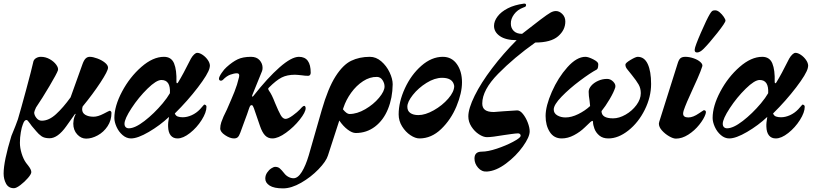

<svg xmlns="http://www.w3.org/2000/svg" viewBox="-58 -751 4493 1061"><path d="M-38 208Q-38 140 5 0L16 -27Q19 -34 27.5 -55.5Q36 -77 41 -92Q57 -146 86.5 -255Q116 -364 127 -413Q131 -424 142.5 -430.5Q154 -437 168 -437Q194 -437 217 -424Q240 -411 253 -393Q266 -375 262 -362Q256 -344 215.5 -275.5Q175 -207 141 -157Q131 -135 131 -129Q131 -115 143 -99.5Q155 -84 173 -84Q212 -84 251.5 -120Q291 -156 332 -213L398 -397Q406 -419 415.5 -428Q425 -437 438 -437Q455 -437 479.5 -428Q504 -419 521.5 -405Q539 -391 539 -377Q539 -359 497 -295Q455 -231 399 -163Q396 -154 396 -147Q396 -127 413.5 -116.5Q431 -106 459 -106Q483 -106 514.5 -122.5Q546 -139 548 -139Q552 -139 555 -135.5Q558 -132 558 -127Q558 -86 536.5 -53.5Q515 -21 482 -3Q449 15 418 15Q390 15 368.5 -8.5Q347 -32 347 -68Q347 -75 349 -89Q351 -102 360 -121L357 -122Q355 -119 308 -53Q261 13 216 13Q187 13 171 1.5Q155 -10 142.5 -25.5Q130 -41 125 -46Q119 -52 106.5 -70Q94 -88 89 -88Q82 -88 77.5 -82.5Q73 -77 68 -63Q62 -49 57 -20Q52 9 52 38Q52 66 61.5 97Q71 128 86 149Q90 154 98.5 165Q107 176 111 184.5Q115 193 115 200Q115 211 96.5 232.5Q78 254 55 271.5Q32 289 19 289Q-11 289 -24.5 264Q-38 239 -38 208Z M574 -99Q574 -165 616.5 -245Q659 -325 723 -381Q787 -437 848 -437Q889 -437 904 -400.5Q919 -364 917 -298Q917 -291 921 -291Q924 -291 927 -297Q952 -337 997 -427Q1005 -441 1014.5 -450Q1024 -459 1032 -459Q1045 -459 1061.5 -448Q1078 -437 1090 -420Q1102 -403 1102 -387Q1102 -383 1100 -375Q1092 -342 1035.5 -268Q979 -194 908 -124Q913 -111 924.5 -107Q936 -103 952 -103Q976 -103 1001.5 -114.5Q1027 -126 1047 -147Q1056 -157 1062 -164Q1068 -171 1070 -173Q1075 -173 1079 -170Q1083 -167 1083 -161Q1083 -130 1056.5 -88Q1030 -46 992 -16Q954 14 923 14Q899 14 885.5 -2.5Q872 -19 871 -51Q870 -72 876 -105Q826 -58 764.5 -22Q703 14 666 14Q641 14 619.5 -4.5Q598 -23 586 -50Q574 -77 574 -99ZM841 -180Q866 -210 881 -236Q885 -309 834 -309Q806 -309 757 -261Q708 -213 669 -153.5Q630 -94 630 -67Q630 -55 636.5 -48.5Q643 -42 654 -42Q688 -42 740.5 -82.5Q793 -123 841 -180Z M1159 -41Q1159 -58 1165 -76Q1174 -103 1196 -146Q1222 -205 1237.5 -243.5Q1253 -282 1263 -325Q1264 -328 1264 -334Q1264 -346 1251 -346Q1236 -346 1215 -338.5Q1194 -331 1174 -310Q1169 -305 1163 -305Q1159 -305 1155.5 -307.5Q1152 -310 1152 -316Q1152 -326 1166.5 -347.5Q1181 -369 1194 -380Q1226 -409 1255 -423Q1284 -437 1329 -437Q1360 -437 1376.5 -418.5Q1393 -400 1393 -376Q1393 -366 1390 -358L1336 -225Q1335 -223 1335 -220Q1335 -217 1337 -217Q1340 -217 1344 -223Q1421 -321 1487 -379Q1553 -437 1594 -437Q1659 -437 1659 -349Q1659 -341 1655 -336.5Q1651 -332 1645 -332Q1628 -332 1609 -335Q1598 -336 1588.5 -337Q1579 -338 1572 -338Q1529 -338 1499 -323Q1469 -308 1428 -267Q1424 -263 1424 -260Q1424 -257 1429 -249Q1444 -229 1462 -182Q1481 -136 1493 -115Q1505 -94 1520 -94Q1534 -94 1560 -113Q1586 -132 1600 -147Q1616 -166 1623 -166Q1627 -166 1629 -162Q1631 -158 1631 -153Q1631 -131 1598.5 -90Q1566 -49 1522.5 -17.5Q1479 14 1447 14Q1423 14 1407 -2.5Q1391 -19 1379 -54L1345 -153Q1344 -154 1341 -162Q1338 -170 1332 -170Q1327 -170 1324 -165Q1321 -160 1317 -148Q1312 -131 1289 -70L1270 -18Q1263 1 1255.5 7.5Q1248 14 1235 14Q1213 14 1186 -4Q1159 -22 1159 -41Z M2112 -285Q2111 -210 2086 -148.5Q2061 -87 2014.5 -51.5Q1968 -16 1908 -16Q1888 -16 1863 -35Q1838 -54 1817 -85L1754 109Q1744 141 1702 184.5Q1660 228 1606 259Q1552 290 1506 290Q1456 290 1432 274.5Q1408 259 1408 236Q1408 218 1418 203Q1428 188 1441 179.5Q1454 171 1463 171Q1478 171 1488 179.5Q1498 188 1513 207Q1522 219 1536 226.5Q1550 234 1564 234Q1588 234 1609.5 199.5Q1631 165 1648 108L1720 -143Q1755 -264 1796 -328.5Q1837 -393 1882.5 -415Q1928 -437 1986 -437Q2020 -437 2049 -412Q2078 -387 2095 -351Q2112 -315 2112 -285ZM2067 -273Q2067 -291 2056 -308Q2045 -325 2026 -326Q1986 -327 1948.5 -302.5Q1911 -278 1882.5 -238.5Q1854 -199 1840 -156L1837 -147Q1858 -121 1873 -121Q1915 -121 1960.5 -147.5Q2006 -174 2036.5 -210.5Q2067 -247 2067 -273Z M2145 -119Q2145 -188 2179.5 -263Q2214 -338 2270.5 -387.5Q2327 -437 2389 -437Q2438 -437 2466.5 -397Q2495 -357 2495 -296Q2495 -237 2464.5 -163.5Q2434 -90 2380 -38Q2326 14 2260 14Q2237 14 2210 -4Q2183 -22 2164 -52.5Q2145 -83 2145 -119ZM2452 -276Q2445 -321 2385 -321Q2344 -321 2299 -293Q2254 -265 2223.5 -226.5Q2193 -188 2193 -161Q2193 -138 2209.5 -126.5Q2226 -115 2254 -115Q2292 -115 2339 -141.5Q2386 -168 2419 -206Q2452 -244 2452 -276Z M2564 125Q2564 87 2604 87Q2638 87 2687.5 70.5Q2737 54 2776.5 33Q2816 12 2819 1V-2Q2819 -7 2815 -10.5Q2811 -14 2805 -14Q2794 -14 2769 -10.5Q2744 -7 2730 -5Q2660 7 2633 7Q2613 7 2588.5 -9Q2564 -25 2547 -51.5Q2530 -78 2530 -108Q2530 -151 2565 -222Q2600 -293 2661.5 -374Q2723 -455 2797 -529Q2737 -529 2704.5 -551.5Q2672 -574 2672 -608Q2672 -634 2691.5 -660Q2711 -686 2748 -705Q2785 -724 2837 -731H2840Q2849 -731 2849 -723Q2849 -717 2845.5 -714.5Q2842 -712 2833 -709Q2801 -697 2782.5 -671.5Q2764 -646 2765 -620Q2765 -596 2781 -580Q2797 -564 2827 -564Q2888 -612 2928.5 -642.5Q2969 -673 2984.5 -681.5Q3000 -690 3014 -690Q3033 -690 3049.5 -673.5Q3066 -657 3066 -632Q3066 -585 3026 -550.5Q2986 -516 2900 -516Q2783 -433 2695 -343.5Q2607 -254 2607 -179Q2607 -155 2622.5 -143.5Q2638 -132 2671 -132Q2678 -132 2722 -136Q2789 -141 2800 -141Q2816 -141 2832 -121Q2848 -101 2858.5 -73.5Q2869 -46 2869 -25Q2869 6 2831.5 58.5Q2794 111 2738.5 152.5Q2683 194 2633 197Q2604 199 2584 176Q2564 153 2564 125Z M2957 -110Q2957 -165 2991.5 -243.5Q3026 -322 3077.5 -379.5Q3129 -437 3177 -437Q3193 -437 3220.5 -423Q3248 -409 3248 -397Q3248 -372 3240 -367Q3204 -348 3146 -304.5Q3088 -261 3045 -216.5Q3002 -172 3002 -146Q3002 -125 3021.5 -113.5Q3041 -102 3067 -102Q3100 -102 3137.5 -120.5Q3175 -139 3203 -165L3200 -194Q3195 -222 3195 -244Q3195 -261 3209.5 -277.5Q3224 -294 3247.5 -304.5Q3271 -315 3297 -315Q3316 -315 3331 -299.5Q3346 -284 3342 -268Q3334 -242 3311 -203Q3288 -164 3266 -137Q3266 -97 3330 -97Q3363 -97 3399 -117.5Q3435 -138 3459 -170.5Q3483 -203 3483 -236Q3483 -263 3471 -284Q3459 -305 3434 -336L3418 -356Q3415 -360 3409.5 -366.5Q3404 -373 3401 -379.5Q3398 -386 3398 -394Q3398 -403 3426.5 -420Q3455 -437 3466 -437Q3503 -437 3521.5 -397Q3540 -357 3540 -287Q3540 -215 3505 -144.5Q3470 -74 3414.5 -30Q3359 14 3304 14Q3273 14 3254 -2Q3235 -18 3227 -39.5Q3219 -61 3219 -77Q3219 -83 3215 -83Q3213 -83 3205 -77Q3199 -72 3173.5 -47Q3148 -22 3114 -4Q3080 14 3046 14Q3003 14 2980 -22Q2957 -58 2957 -110Z M3583 -68Q3583 -72 3585 -78L3686 -398Q3693 -422 3702.5 -429.5Q3712 -437 3729 -437Q3751 -437 3774.5 -429Q3798 -421 3812 -408.5Q3826 -396 3823 -385Q3815 -359 3796 -316Q3777 -273 3772 -263Q3732 -177 3720 -140Q3717 -130 3717 -123Q3717 -102 3746 -102Q3772 -102 3805 -125Q3813 -130 3821.5 -136Q3830 -142 3831 -142Q3843 -142 3843 -131Q3843 -129 3841 -121Q3832 -94 3806 -61.5Q3780 -29 3745.5 -7Q3711 15 3677 15Q3662 15 3639.5 2Q3617 -11 3600 -30Q3583 -49 3583 -68ZM3781 -478Q3782 -494 3815 -570Q3848 -646 3865 -674Q3873 -687 3878 -690.5Q3883 -694 3894 -694Q3906 -694 3919 -683Q3932 -672 3941.5 -658Q3951 -644 3951 -637Q3951 -626 3905.5 -568.5Q3860 -511 3830 -481Q3810 -461 3794 -461Q3779 -461 3781 -478Z M3880 -99Q3880 -165 3922.5 -245Q3965 -325 4029 -381Q4093 -437 4154 -437Q4195 -437 4210 -400.5Q4225 -364 4223 -298Q4223 -291 4227 -291Q4230 -291 4233 -297Q4258 -337 4303 -427Q4311 -441 4320.5 -450Q4330 -459 4338 -459Q4351 -459 4367.5 -448Q4384 -437 4396 -420Q4408 -403 4408 -387Q4408 -383 4406 -375Q4398 -342 4341.5 -268Q4285 -194 4214 -124Q4219 -111 4230.5 -107Q4242 -103 4258 -103Q4282 -103 4307.5 -114.5Q4333 -126 4353 -147Q4362 -157 4368 -164Q4374 -171 4376 -173Q4381 -173 4385 -170Q4389 -167 4389 -161Q4389 -130 4362.5 -88Q4336 -46 4298 -16Q4260 14 4229 14Q4205 14 4191.5 -2.5Q4178 -19 4177 -51Q4176 -72 4182 -105Q4132 -58 4070.5 -22Q4009 14 3972 14Q3947 14 3925.5 -4.5Q3904 -23 3892 -50Q3880 -77 3880 -99ZM4147 -180Q4172 -210 4187 -236Q4191 -309 4140 -309Q4112 -309 4063 -261Q4014 -213 3975 -153.5Q3936 -94 3936 -67Q3936 -55 3942.5 -48.5Q3949 -42 3960 -42Q3994 -42 4046.5 -82.5Q4099 -123 4147 -180Z"/></svg>

Font: EB Garamond ExtraBold
Style: Italic
Weight: 800
Italic angle: -17.2°
Designer: Georg Duffner and Octavio Pardo
Foundry: Georg Duffner
Version: Version 1.000